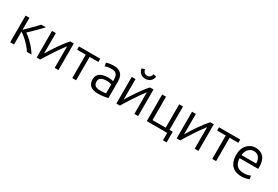

<svg xmlns="http://www.w3.org/2000/svg" viewBox="75 -1916 4677 3234"><g transform="rotate(30 2413.0 -298.5)"><path d="M84 0V-518H159V-285Q186 -311 219 -343.5Q252 -376 284.5 -409Q317 -442 344.5 -470.5Q372 -499 389 -518H478Q455 -493 424 -461Q393 -429 359 -395Q325 -361 293 -330.5Q261 -300 237 -277Q283 -247 333 -200Q383 -153 427 -100Q471 -47 498 0H410Q380 -48 335.5 -97Q291 -146 244 -187Q197 -228 159 -250V0Z M599 0V-518H673Q673 -415 672.5 -314.5Q672 -214 672 -119Q697 -163 731.5 -216.5Q766 -270 804.5 -326Q843 -382 881.5 -432Q920 -482 954 -518H1022V0H949V-420Q919 -383 881.5 -330Q844 -277 804.5 -217.5Q765 -158 729.5 -101.5Q694 -45 668 0Z M1291 0V-455H1123V-518H1536V-455H1366V0Z M1792 11Q1736 11 1692 -5Q1648 -21 1623 -57Q1598 -93 1598 -152Q1598 -209 1626 -244.5Q1654 -280 1703.5 -296Q1753 -312 1815 -312Q1843 -312 1874 -307Q1905 -302 1913 -298V-328Q1913 -362 1904.5 -393.5Q1896 -425 1870 -445Q1844 -465 1791 -465Q1736 -465 1707 -457Q1678 -449 1664 -444L1654 -508Q1672 -516 1709 -523Q1746 -530 1796 -530Q1867 -530 1908.5 -505Q1950 -480 1968.5 -436.5Q1987 -393 1987 -337V-12Q1966 -7 1912 2Q1858 11 1792 11ZM1803 -53Q1838 -53 1866 -55.5Q1894 -58 1913 -62V-236Q1903 -241 1879 -246Q1855 -251 1817 -251Q1785 -251 1752 -244Q1719 -237 1696.5 -216Q1674 -195 1674 -153Q1674 -97 1709 -75Q1744 -53 1803 -53Z M2149 0V-518H2223Q2223 -415 2222.5 -314.5Q2222 -214 2222 -119Q2247 -163 2281.5 -216.5Q2316 -270 2354.5 -326Q2393 -382 2431.5 -432Q2470 -482 2504 -518H2572V0H2499V-420Q2469 -383 2431.5 -330Q2394 -277 2354.5 -217.5Q2315 -158 2279.5 -101.5Q2244 -45 2218 0ZM2361 -604Q2305 -604 2267 -636Q2229 -668 2219 -726L2278 -741Q2284 -707 2304 -686Q2324 -665 2361 -665Q2398 -665 2418 -686Q2438 -707 2445 -741L2503 -726Q2494 -668 2456 -636Q2418 -604 2361 -604Z M3138 144V0H2741V-518H2816V-63H3072V-518H3146V-63H3209V144Z M3322 0V-518H3396Q3396 -415 3395.5 -314.5Q3395 -214 3395 -119Q3420 -163 3454.5 -216.5Q3489 -270 3527.5 -326Q3566 -382 3604.5 -432Q3643 -482 3677 -518H3745V0H3672V-420Q3642 -383 3604.5 -330Q3567 -277 3527.5 -217.5Q3488 -158 3452.5 -101.5Q3417 -45 3391 0Z M4014 0V-455H3846V-518H4259V-455H4089V0Z M4585 11Q4494 11 4437.5 -24Q4381 -59 4354.5 -120Q4328 -181 4328 -259Q4328 -350 4361 -410Q4394 -470 4446.5 -500Q4499 -530 4557 -530Q4654 -530 4711.5 -467.5Q4769 -405 4769 -275Q4769 -268 4768.5 -258.5Q4768 -249 4767 -241H4406Q4410 -153 4453.5 -104.5Q4497 -56 4589 -56Q4640 -56 4672.5 -65.5Q4705 -75 4719 -82L4732 -19Q4718 -11 4677.5 0Q4637 11 4585 11ZM4408 -302H4693Q4692 -378 4657 -421.5Q4622 -465 4558 -465Q4514 -465 4481 -442Q4448 -419 4429.5 -382Q4411 -345 4408 -302Z"/></g></svg>

Font: Ubuntu Sans
Style: Regular
Weight: 400
Designer: Dalton Maag Ltd
Foundry: Dalton Maag Ltd
Version: Version 1.006; ttfautohint (v1.8.4.7-5d5b)